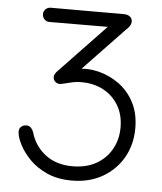

<svg xmlns="http://www.w3.org/2000/svg" viewBox="-52 -745 680 806"><g transform="rotate(5 288.5 -342.5)"><path d="M280 15Q219 15 174.5 -5.5Q130 -26 101.5 -55.5Q73 -85 58 -114.5Q43 -144 41 -162Q38 -181 47.5 -190Q57 -199 70 -199Q83 -199 90 -191.5Q97 -184 101 -173Q117 -116 163 -80.5Q209 -45 278 -45Q335 -45 376.5 -68Q418 -91 441.5 -132Q465 -173 465 -225Q465 -278 441.5 -317.5Q418 -357 377.5 -378.5Q337 -400 285 -400Q266 -400 251 -397Q236 -394 223.5 -390.5Q211 -387 199 -385Q186 -383 176.5 -391Q167 -399 167 -412Q167 -418 170.5 -424.5Q174 -431 183 -440L393 -660L402 -641L129 -640Q116 -640 107.5 -649Q99 -658 99 -671Q99 -683 108 -691.5Q117 -700 129 -700H438Q453 -700 463 -692.5Q473 -685 473 -671Q473 -666 471 -661Q469 -656 465 -650Q461 -644 452 -636L261 -436L257 -453Q304 -462 351.5 -450.5Q399 -439 439 -410Q479 -381 503 -335Q527 -289 527 -227Q527 -158 496 -103.5Q465 -49 409.5 -17Q354 15 280 15Z"/></g></svg>

Font: National Park Light
Style: Regular
Weight: 300
Designer: Andrea Herstowski, Ben Hoepner
Version: Version 1.009